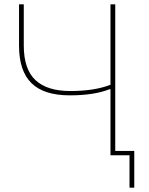

<svg xmlns="http://www.w3.org/2000/svg" viewBox="-20 -718 691 888"><path d="M579 150V0H491V-305H486Q414 -277 303 -277Q183 -277 125.5 -333.5Q68 -390 68 -507V-698H90V-507Q90 -398 144 -347.5Q198 -297 305 -297Q417 -297 491 -326V-698H513V-20H601V150Z"/></svg>

Font: IBM Plex Sans Thin
Style: Regular
Weight: 100
Designer: Mike Abbink, Paul van der Laan, Pieter van Rosmalen
Foundry: Bold Monday
Version: Version 3.0